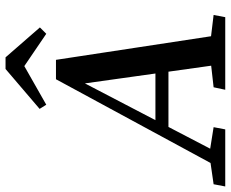

<svg xmlns="http://www.w3.org/2000/svg" viewBox="-116 -743 833 693"><g transform="rotate(-90 300.5 -396.5)"><path d="M-26 0 -18 -42 79 -56H100L188 -42L180 0ZM30 0 361 -611H431L524 0H417L343 -528L365 -543L82 0ZM173 -205 189 -252H443L439 -205ZM323 0 332 -42 456 -56H477L593 -42L585 0ZM440 -793 548 -669 525 -646 372 -750H452L269 -646L254 -670L398 -793Z"/></g></svg>

Font: Lisu Bosa
Style: Bold Italic
Weight: 700
Italic angle: -19°
Designer: David Morse, Annie Olsen, Victor Gaultney, Frank Grießhammer (Latin)
Foundry: SIL International
Version: Version 2.000